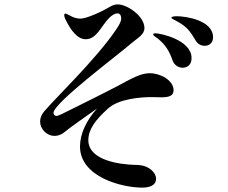

<svg xmlns="http://www.w3.org/2000/svg" viewBox="-20 -818 1040 876"><path d="M629 38C659 38 692 30 692 -3C692 -30 660 -62 614 -65C600 -66 585 -66 570 -67C468 -75 383 -108 383 -178C383 -229 417 -272 471 -321C520 -368 624 -375 672 -375C691 -375 698 -374 716 -374C751 -374 772 -381 772 -406C772 -451 713 -484 663 -484C621 -484 577 -458 523 -429C457 -394 345 -339 293 -313C271 -302 246 -289 238 -289C229 -289 224 -296 224 -303C224 -348 517 -566 580 -621C608 -645 639 -660 639 -690C639 -744 561 -798 517 -798C505 -798 494 -794 483 -788C445 -765 375 -733 347 -733C331 -733 314 -738 299 -747C289 -752 282 -756 278 -756C275 -756 273 -753 273 -749C273 -745 274 -740 277 -733C304 -676 335 -639 371 -639C422 -639 442 -701 479 -737C490 -748 504 -757 516 -757C528 -757 533 -746 533 -734C533 -720 524 -704 509 -682C421 -551 227 -364 189 -318C169 -298 163 -279 163 -263C163 -231 192 -198 229 -198C244 -198 260 -203 275 -216C300 -237 378 -291 423 -323C375 -270 345 -208 345 -150C345 -11 535 38 629 38ZM914 -609C931 -609 952 -619 952 -648C952 -726 827 -744 786 -744C776 -744 762 -742 762 -738C762 -732 773 -730 794 -717C830 -697 847 -677 871 -636C881 -617 897 -609 914 -609ZM813 -509C832 -509 854 -520 854 -553C854 -636 712 -666 690 -666C683 -666 679 -665 679 -661C679 -655 689 -651 700 -642C735 -614 753 -584 767 -543C775 -520 795 -509 813 -509Z"/></svg>

Font: Shippori Mincho OTF SemiBold
Style: Regular
Weight: 600
Designer: FONTDASU
Foundry: FONTDASU / Google Inc. / but / Adobe
Version: Version 3.300;hotconv 1.0.109;makeotfexe 2.5.65596